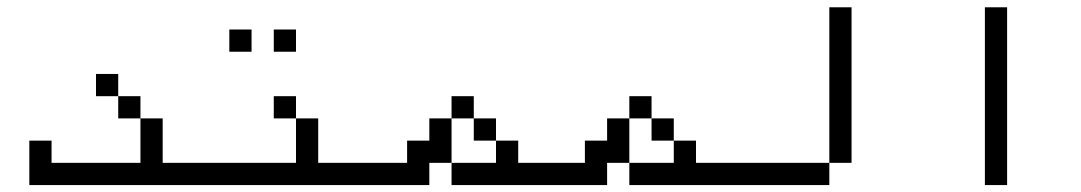

<svg xmlns="http://www.w3.org/2000/svg" viewBox="-20 -708 3040 540"><path d="M312.5 -437.5H250V-500H312.5ZM62.5 -312.5H125V-250H375V-375H437.5V-250H500V-187.5H62.5ZM312.5 -437.5H375V-375H312.5Z M687.5 -562.5H625V-625H687.5ZM500 -250H812.5V-375H875V-250H1000V-187.5H500ZM750 -437.5H812.5V-375H750ZM750 -625H812.5V-562.5H750Z M1312.5 -375H1250V-437.5H1312.5ZM1000 -250H1125V-312.5H1187.5V-375H1250V-250H1187.5V-187.5H1000ZM1250 -250H1375V-312.5H1437.5V-250H1500V-187.5H1250ZM1312.5 -375H1375V-312.5H1312.5Z M1812.5 -375H1750V-437.5H1812.5ZM1500 -250H1625V-312.5H1687.5V-375H1750V-250H1687.5V-187.5H1500ZM1750 -250H1875V-312.5H1937.5V-250H2000V-187.5H1750ZM1812.5 -375H1875V-312.5H1812.5Z M2375 -250H2312.5V-687.5H2375ZM2000 -250H2312.5V-187.5H2000Z M2812.5 -187.5H2750V-687.5H2812.5Z"/></svg>

Font: 寒蝉点阵体 16px
Style: Regular
Weight: 400
Designer: Designed by Warren2060
Foundry: ChillType
Version: Version 1.000